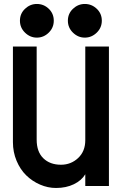

<svg xmlns="http://www.w3.org/2000/svg" viewBox="-20 -934 617 964"><path d="M261.2 9.8Q220.2 9.8 181.2 -7.1Q142.1 -23.9 111.8 -53.5Q81.5 -83 63.2 -126.7Q44.9 -170.4 44.9 -220.2V-700.2H164.1V-232.9Q164.1 -171.9 197.5 -139.4Q231 -106.9 286.1 -106.9Q336.4 -106.9 372.3 -140.6Q408.2 -174.3 408.2 -230V-700.2H526.9V0H408.2V-59.1Q389.6 -27.8 350.8 -9Q312 9.8 261.2 9.8ZM80.1 -830.1Q80.1 -865.7 105.7 -889.9Q131.3 -914.1 165 -914.1Q199.7 -914.1 224.9 -889.9Q250 -865.7 250 -830.1Q250 -794.9 224.6 -770Q199.2 -745.1 165 -745.1Q131.3 -745.1 105.7 -770Q80.1 -794.9 80.1 -830.1ZM320.8 -830.1Q320.8 -865.7 346.4 -889.9Q372.1 -914.1 405.8 -914.1Q440.4 -914.1 465.8 -889.9Q491.2 -865.7 491.2 -830.1Q491.2 -794.9 465.6 -770Q439.9 -745.1 405.8 -745.1Q372.1 -745.1 346.4 -770Q320.8 -794.9 320.8 -830.1Z"/></svg>

Font: Cakra Normal
Style: Regular
Weight: 400
Designer: Lucia Kollert, Vojtech Kollert
Foundry: OoM Type
Version: Version 1.000;Glyphs 3.1.1 (3148)